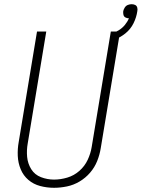

<svg xmlns="http://www.w3.org/2000/svg" viewBox="-20 -885 674 913"><path d="M237 8Q267 8 298.5 1.5Q330 -5 358.5 -22Q387 -39 408.5 -64Q430 -89 442 -119Q454 -149 459 -180L551 -735H507L416 -186Q411 -155 397 -125Q383 -95 357.5 -72.5Q332 -50 300 -40.5Q268 -31 237 -31Q205 -31 175 -42.5Q145 -54 128.5 -80.5Q112 -107 109 -139Q106 -171 112 -204L200 -735H156L69 -210Q63 -177 64.5 -143.5Q66 -110 78.5 -80Q91 -50 115 -29.5Q139 -9 171 -0.5Q203 8 237 8ZM522 -696Q551 -706 576 -726Q601 -746 615 -774.5Q629 -803 633 -832Q635 -841 632.5 -849.5Q630 -858 622.5 -861.5Q615 -865 606 -865Q597 -865 588 -861.5Q579 -858 573.5 -849.5Q568 -841 566 -832Q565 -823 567 -814.5Q569 -806 576.5 -802Q584 -798 593 -798Q586 -781 573.5 -766Q561 -751 544.5 -741Q528 -731 511 -725Z"/></svg>

Font: Iosevka Sparkle Extralight
Style: Italic
Weight: 200
Italic angle: -9°
Designer: Belleve Invis
Foundry: Belleve Invis
Version: Version 4.5.0; ttfautohint (v1.8.3)